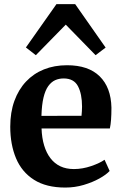

<svg xmlns="http://www.w3.org/2000/svg" viewBox="-20 -876 578 908"><path d="M289 11Q198.5 11 140.8 -25.8Q83 -62.5 55.8 -127.5Q28.5 -192.5 28.5 -277Q28.5 -345 48 -398.8Q67.5 -452.5 103 -490.2Q138.5 -528 187.8 -547.8Q237 -567.5 297 -567.5Q398 -567.5 451.5 -515Q505 -462.5 507 -367Q507 -334 505.2 -310.2Q503.5 -286.5 499.5 -268.5H176.5Q178 -223.5 188.8 -188Q199.5 -152.5 218.8 -127.5Q238 -102.5 265.5 -89.5Q293 -76.5 329.5 -76.5Q370 -76.5 411 -90.5Q452 -104.5 474.5 -120.5L498.5 -67.5Q482.5 -50 450.2 -32Q418 -14 376 -1.5Q334 11 289 11ZM176 -328 365.5 -328.5Q366.5 -338.5 367.2 -349.8Q368 -361 368 -371.5Q368 -431.5 348.8 -468.2Q329.5 -505 281 -505Q259 -505 240.8 -496.8Q222.5 -488.5 208.2 -468.8Q194 -449 185.8 -414.8Q177.5 -380.5 176 -328ZM149.5 -615 102.5 -651.5 247 -856.5H335.5L479.5 -651L432 -615L291 -759.5Z"/></svg>

Font: Merriweather 24pt
Style: Bold
Weight: 700
Designer: Eben Sorkin
Foundry: Eben Sorkin
Version: Version 2.100